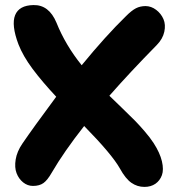

<svg xmlns="http://www.w3.org/2000/svg" viewBox="-20 -693 705 762"><path d="M110.8 44.9Q89.4 44.9 71.8 30.8Q54.2 16.6 45.7 -5.9Q37.1 -28.3 42.2 -60.1Q47.4 -91.8 68.8 -123Q110.4 -184.1 203.1 -309.1Q147 -369.1 109.1 -419.9Q71.3 -470.7 53.2 -517.1Q24.4 -593.8 40 -632.8Q55.7 -671.9 112.8 -672.9Q174.3 -674.3 204.1 -603Q239.7 -514.2 304.2 -434.1Q398.9 -549.8 480 -628.9Q502.4 -651.4 519.5 -660.2Q536.6 -668.9 558.1 -668.9Q580.6 -668.5 599.9 -653.8Q619.1 -639.2 628.7 -617.2Q638.2 -595.2 632.1 -566.9Q626 -538.6 602.1 -514.2Q495.1 -405.3 414.1 -313Q427.2 -300.3 463.1 -265.6Q499 -231 514.9 -214.8Q530.8 -198.7 553.2 -172.9Q575.7 -147 589.8 -125Q614.7 -86.4 622.6 -53Q630.4 -19.5 622.6 2.2Q614.7 23.9 596.7 36.4Q578.6 48.8 553.2 48.8Q524.9 48.8 501.5 32.5Q478 16.1 456.1 -23.9Q424.3 -80.6 314 -192.9Q233.4 -90.3 186 -8.8Q168.5 22 152.6 33.4Q136.7 44.9 110.8 44.9Z"/></svg>

Font: Shantell Sans Bouncy
Style: Bold
Weight: 700
Designer: Stephen Nixon, Anya Danilova, Shantell Martin
Foundry: Arrow Type
Version: Version 1.006;[9816181b4]